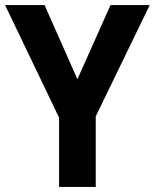

<svg xmlns="http://www.w3.org/2000/svg" viewBox="-20 -734 608 754"><path d="M284 -423 414 -714H568L356 -277V0H212V-272L0 -714H155Z"/></svg>

Font: Noto Sans Sinhala SemiCondensed
Style: Bold
Weight: 700
Width: 4
Designer: Jelle Bosma - Monotype Design Team
Foundry: Monotype Imaging Inc.
Version: Version 2.006; ttfautohint (v1.8.4.7-5d5b)